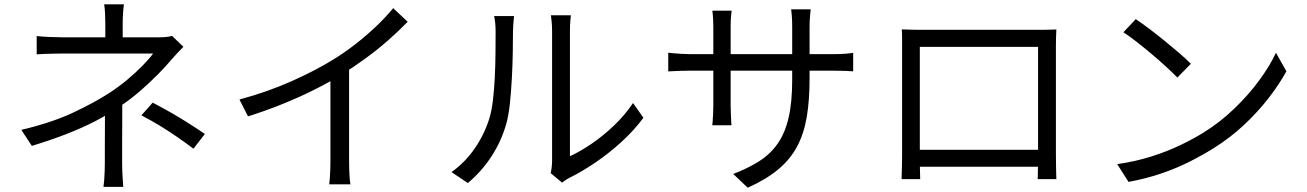

<svg xmlns="http://www.w3.org/2000/svg" viewBox="-20 -821 6040 887"><path d="M552.6 -801Q550 -784.4 548.4 -759.2Q546.8 -734 546.8 -713.3Q546.8 -700.4 546.8 -680.9Q546.8 -661.4 546.8 -643.2Q546.8 -624.9 546.8 -614.2H466.5Q466.5 -624.9 466.5 -642.8Q466.5 -660.6 466.5 -679.9Q466.5 -699.2 466.5 -713.3Q466.5 -734.4 465.3 -759.4Q464.1 -784.4 461.1 -801ZM827.3 -604.7Q813.8 -591.2 798.4 -574.9Q783.1 -558.5 771.2 -544.6Q745.9 -514.5 709.4 -477.4Q672.9 -440.3 629.5 -402.5Q586.2 -364.8 538.1 -332.2Q484.1 -294.4 421.5 -262Q358.8 -229.5 285.8 -201.4Q212.9 -173.2 127.1 -146.9L78.6 -221Q220.9 -255 318.5 -301Q416.1 -347 483.9 -390.7Q528.7 -419.8 568.5 -453.2Q608.3 -486.7 639.4 -518.6Q670.6 -550.4 687.2 -573.7Q675.7 -573.7 643.9 -573.7Q612.1 -573.7 569 -573.7Q525.8 -573.7 478.7 -573.7Q431.6 -573.7 388.8 -573.7Q345.9 -573.7 314.4 -573.7Q282.9 -573.7 271.7 -573.7Q254.9 -573.7 231.6 -573.2Q208.4 -572.7 186.6 -572Q164.9 -571.3 149.5 -569.9V-654.4Q173.8 -651.6 209.4 -650.1Q245.1 -648.6 270.5 -648.6Q282.1 -648.6 314.7 -648.6Q347.4 -648.6 391.9 -648.6Q436.5 -648.6 485.8 -648.6Q535.2 -648.6 581.4 -648.6Q627.7 -648.6 662.3 -648.6Q696.9 -648.6 711.9 -648.6Q729.4 -648.6 746.1 -650Q762.8 -651.5 774.8 -655.3ZM544.8 -373.5Q544.8 -344.5 544.8 -304.6Q544.8 -264.7 544.5 -221.3Q544.2 -177.8 544.2 -137.7Q544.2 -97.5 544.2 -68.3Q544.2 -51 544.9 -31.1Q545.6 -11.2 547 7.9Q548.4 27 549.4 42.4H458.1Q460.1 27.8 461.5 8.7Q462.9 -10.4 463.6 -30.7Q464.3 -51 464.3 -68.3Q464.3 -96.7 464.3 -133.3Q464.3 -169.8 464.6 -208.3Q464.9 -246.9 464.9 -281.2Q464.9 -315.6 464.9 -339.4ZM873.7 -134Q830.7 -166.4 793.5 -191.7Q756.3 -217.1 718.3 -240.3Q680.3 -263.5 633.2 -288.1L685.3 -346.8Q732.5 -322.2 769.5 -300.9Q806.5 -279.7 843.2 -256.7Q879.9 -233.7 926.5 -202.2Z M1086.2 -361.3Q1215.9 -396.3 1327.9 -446.2Q1439.8 -496.1 1522.6 -547.7Q1575.4 -580.5 1624.9 -619.2Q1674.3 -658 1718.3 -699.8Q1762.3 -741.6 1796.4 -783.3L1863.4 -720.5Q1820.6 -676.3 1771.7 -633.4Q1722.7 -590.5 1668.2 -550.9Q1613.7 -511.2 1555.3 -474.4Q1500.4 -440.8 1431.2 -406.1Q1362 -371.4 1284.2 -340.1Q1206.3 -308.8 1125.8 -283.3ZM1506.5 -506.3 1592.7 -532.1V-75.9Q1592.7 -57.4 1593.4 -36.2Q1594.1 -15 1595.5 2.9Q1596.9 20.9 1599 30.7H1501Q1502.4 20.9 1503.7 2.9Q1505.1 -15 1505.8 -36.2Q1506.5 -57.4 1506.5 -75.9Z M2523.9 -21.2Q2526.7 -32.9 2528.6 -47.6Q2530.5 -62.3 2530.5 -77.3Q2530.5 -86.9 2530.5 -120.9Q2530.5 -154.9 2530.5 -204.7Q2530.5 -254.5 2530.5 -312.4Q2530.5 -370.2 2530.5 -428.8Q2530.5 -487.4 2530.5 -538.3Q2530.5 -589.3 2530.5 -626Q2530.5 -662.8 2530.5 -676.3Q2530.5 -704.8 2528.1 -724.6Q2525.8 -744.3 2525.2 -750.4H2617.3Q2616.7 -744.3 2614.8 -724.4Q2613 -704.4 2613 -676Q2613 -662.4 2613 -626.5Q2613 -590.5 2613 -540.1Q2613 -489.8 2613 -432.4Q2613 -374.9 2613 -319.1Q2613 -263.3 2613 -215.8Q2613 -168.2 2613 -137Q2613 -105.8 2613 -99.2Q2659.5 -120.7 2712.6 -156.6Q2765.6 -192.5 2816.2 -240.7Q2866.8 -288.9 2904.5 -345.1L2952.4 -276.9Q2909.3 -218.6 2851.7 -166Q2794.2 -113.4 2732 -71.1Q2669.8 -28.8 2611.3 0.2Q2598.8 6.5 2590.6 12.6Q2582.3 18.6 2576.8 22.8ZM2065.9 -25.9Q2129 -71.1 2173.1 -135.2Q2217.3 -199.3 2240 -271.7Q2251 -306.3 2257.1 -357.3Q2263.2 -408.3 2265.9 -465.5Q2268.6 -522.8 2269.1 -577.5Q2269.6 -632.1 2269.6 -674.3Q2269.6 -696.5 2267.8 -713.8Q2266 -731 2262.8 -746.8H2354.8Q2354.2 -741.3 2353.1 -729.7Q2352.1 -718.2 2351 -704.1Q2349.9 -689.9 2349.9 -675Q2349.9 -633.3 2348.9 -576.5Q2347.9 -519.6 2344.6 -458.3Q2341.3 -397 2335.5 -342.2Q2329.7 -287.4 2319.1 -250Q2296.7 -169.7 2250.6 -98.7Q2204.5 -27.8 2141.3 24.5Z M3720.1 -459.4Q3720.1 -359.5 3707.3 -282.2Q3694.5 -205 3663 -145.2Q3631.4 -85.5 3575.8 -38.9Q3520.2 7.6 3434.5 46.2L3367.3 -17.3Q3435.6 -43.5 3486.7 -75.8Q3537.7 -108.2 3571.8 -156.2Q3605.9 -204.3 3622.9 -276.1Q3639.8 -347.9 3639.8 -453V-696Q3639.8 -725.8 3638 -748.2Q3636.2 -770.5 3635 -777.9H3725.3Q3724.5 -770.5 3722.3 -748.2Q3720.1 -725.8 3720.1 -696ZM3359.9 -771.6Q3359.1 -764.6 3357.2 -744.9Q3355.4 -725.2 3355.4 -699.3V-332.6Q3355.4 -314.7 3356.4 -295.4Q3357.4 -276 3358 -261.6Q3358.7 -247.3 3359.1 -242.2H3270.6Q3271.4 -247.3 3272.4 -261.3Q3273.4 -275.4 3274.4 -294.8Q3275.4 -314.1 3275.4 -332.6V-699Q3275.4 -715.5 3274.3 -735.1Q3273.3 -754.8 3270.9 -771.6ZM3067.2 -577.6Q3071.9 -576.9 3087.6 -575.3Q3103.3 -573.7 3124.9 -572.3Q3146.5 -570.9 3167.4 -570.9H3829.8Q3863.4 -570.9 3887.4 -572.9Q3911.4 -574.9 3921.5 -576.5V-491.5Q3913.3 -492.3 3888.4 -493.4Q3863.4 -494.5 3830.2 -494.5H3167.4Q3145.9 -494.5 3125 -493.7Q3104.1 -492.9 3088.6 -492.2Q3073.1 -491.5 3067.2 -491.1Z M4146.1 -685.2Q4175.9 -684.2 4196.8 -683.7Q4217.8 -683.2 4235.5 -683.2Q4246.8 -683.2 4278.8 -683.2Q4310.9 -683.2 4356.2 -683.2Q4401.5 -683.2 4453.5 -683.2Q4505.6 -683.2 4557.5 -683.2Q4609.4 -683.2 4654.1 -683.2Q4698.8 -683.2 4730.1 -683.2Q4761.5 -683.2 4772.1 -683.2Q4788.5 -683.2 4812.9 -683.5Q4837.4 -683.8 4860.1 -684.8Q4859.1 -666.5 4858.6 -646.2Q4858.1 -626 4858.1 -607.3Q4858.1 -597.2 4858.1 -567.7Q4858.1 -538.2 4858.1 -496Q4858.1 -453.9 4858.1 -405.6Q4858.1 -357.4 4858.1 -309.3Q4858.1 -261.3 4858.1 -220Q4858.1 -178.8 4858.1 -150.7Q4858.1 -122.5 4858.1 -114.4Q4858.1 -102.7 4858.3 -84.1Q4858.5 -65.5 4858.8 -46.2Q4859.1 -26.9 4859.6 -12.3Q4860.1 2.3 4860.1 6.5H4773.8Q4774.4 1 4774.6 -17.2Q4774.8 -35.5 4775.2 -59.3Q4775.6 -83 4775.6 -103.6Q4775.6 -111.3 4775.6 -142.3Q4775.6 -173.3 4775.6 -218.7Q4775.6 -264 4775.6 -316.3Q4775.6 -368.5 4775.6 -419.4Q4775.6 -470.2 4775.6 -512.1Q4775.6 -554.1 4775.6 -579.2Q4775.6 -604.4 4775.6 -604.4H4229.4Q4229.4 -604.4 4229.4 -579.5Q4229.4 -554.7 4229.4 -512.7Q4229.4 -470.8 4229.4 -420.3Q4229.4 -369.7 4229.4 -317.8Q4229.4 -265.9 4229.4 -220.5Q4229.4 -175.1 4229.4 -143.8Q4229.4 -112.5 4229.4 -103.6Q4229.4 -91.1 4229.4 -74.3Q4229.4 -57.4 4229.9 -41Q4230.4 -24.5 4230.7 -11.4Q4231 1.7 4231 6.5H4145.1Q4145.1 1.7 4145.6 -12.6Q4146.1 -26.9 4146.6 -45.7Q4147.1 -64.5 4147.3 -83Q4147.5 -101.5 4147.5 -114.6Q4147.5 -123.5 4147.5 -152.3Q4147.5 -181 4147.5 -223.2Q4147.5 -265.3 4147.5 -313.8Q4147.5 -362.2 4147.5 -410.4Q4147.5 -458.6 4147.5 -500.2Q4147.5 -541.8 4147.5 -570.4Q4147.5 -599 4147.5 -607.3Q4147.5 -624.6 4147.5 -645.8Q4147.5 -667.1 4146.1 -685.2ZM4808.3 -128.9V-50.7H4189.9V-128.9Z M5227 -732.7Q5253.7 -714.7 5288.7 -688.5Q5323.7 -662.3 5360.2 -632.4Q5396.8 -602.5 5429.1 -574.9Q5461.4 -547.2 5481.6 -526.2L5419.2 -462.7Q5400.4 -482.2 5370 -510.2Q5339.6 -538.2 5303.9 -568.5Q5268.2 -598.7 5233.2 -626.1Q5198.2 -653.5 5170 -671.9ZM5141.3 -62.6Q5228.7 -75.6 5301.3 -98.8Q5373.9 -122 5433.8 -150.9Q5493.7 -179.8 5540.9 -209Q5618.1 -257.3 5682.9 -319.9Q5747.8 -382.4 5796.9 -449.1Q5846 -515.8 5874.7 -577.3L5922.9 -491.7Q5889 -429.8 5839.2 -365.9Q5789.3 -302 5726.2 -243.1Q5663.1 -184.2 5587 -136.5Q5537.2 -105.2 5477.6 -75.1Q5418 -44.9 5347.7 -20.5Q5277.4 3.8 5193.6 19.3Z"/></svg>

Font: Noto Sans TC
Style: Regular
Weight: 100
Designer: Ryoko NISHIZUKA 西塚涼子 (kana, bopomofo & ideographs); Paul D. Hunt (Latin, Greek & Cyrillic); Sandoll Communications 산돌커뮤니
Foundry: Adobe
Version: Version 2.004;hotconv 1.0.118;makeotfexe 2.5.65603